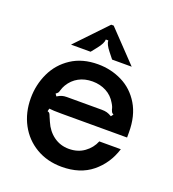

<svg xmlns="http://www.w3.org/2000/svg" viewBox="-144 -901 924 1023"><g transform="rotate(20 318.5 -390.0)"><path d="M42 -277Q42 -353 73.5 -420Q105 -487 167.5 -528Q230 -569 318 -569Q392 -569 455.5 -537.5Q519 -506 557.5 -442Q596 -378 596 -285V-255H226Q174 -255 154 -258L150 -242Q159 -240 162.5 -234.5Q166 -229 170 -218Q179 -197 181 -193Q201 -146 238.5 -119Q276 -92 324 -92Q375 -92 411.5 -118.5Q448 -145 464 -185H586Q559 -98 492 -43.5Q425 11 321 11Q239 11 175.5 -26.5Q112 -64 77 -129.5Q42 -195 42 -277ZM167 -332Q182 -341 193.5 -344.5Q205 -348 221 -348H419Q436 -348 448.5 -344.5Q461 -341 476 -332L486 -345Q477 -350 474.5 -354.5Q472 -359 469 -368Q467 -382 455 -401Q435 -436 400 -454.5Q365 -473 322 -473Q278 -473 244 -454.5Q210 -436 189 -401Q181 -388 175 -368Q173 -360 170 -355.5Q167 -351 158 -345ZM146 -618 311 -791H325L490 -618H379L352 -652Q325 -686 325 -707H311Q311 -686 284 -652L257 -618Z"/></g></svg>

Font: Open Sauce Sans SemiBold
Style: Regular
Weight: 600
Designer: Alfredo Marco Pradil
Foundry: Creative Sauce Fz LLC
Version: Version 1.477